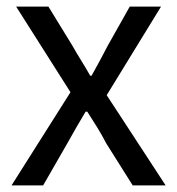

<svg xmlns="http://www.w3.org/2000/svg" viewBox="-20 -563 538 583"><path d="M15 0 194 -283 29 -543H127L200 -424Q213 -401 227 -378.5Q241 -356 254 -333H258Q271 -356 283 -378.5Q295 -401 307 -424L374 -543H469L304 -274L483 0H383L303 -127Q290 -152 275 -176.5Q260 -201 245 -224H240Q226 -201 212 -176.5Q198 -152 184 -127L111 0Z"/></svg>

Font: Source Han Sans SC
Style: Regular
Weight: 400
Designer: Ryoko NISHIZUKA 西塚涼子 (kana, bopomofo & ideographs); Paul D. Hunt (Latin, Greek & Cyrillic); Sandoll Communications 산돌커뮤니
Foundry: Adobe
Version: Version 2.002;hotconv 1.0.116;makeotfexe 2.5.65601; ttfautoh